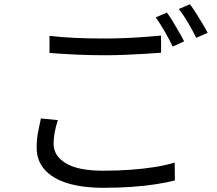

<svg xmlns="http://www.w3.org/2000/svg" viewBox="-20 -863 1040 919"><path d="M216.9 -691.4Q271.1 -684.7 338.7 -681.7Q406.2 -678.7 481.1 -678.7Q529.3 -678.7 577.7 -680.7Q626.1 -682.7 670.6 -686Q715.1 -689.4 751 -692.7V-610.6Q717.2 -608.3 672 -605.3Q626.7 -602.3 577.4 -600.5Q528.1 -598.6 481.5 -598.6Q406.4 -598.6 341.1 -601.8Q275.9 -605 216.9 -609.6ZM257 -288.1Q247.4 -258.8 241.9 -230.6Q236.5 -202.4 236.5 -174.8Q236.5 -117.1 295.2 -81.5Q353.9 -45.9 474.1 -45.9Q543.6 -45.9 607.2 -50.6Q670.8 -55.3 724.6 -64.1Q778.5 -72.9 816.1 -84.9L817.1 0.7Q781.3 10.1 728.8 18.4Q676.2 26.7 612 31.3Q547.7 35.9 476.5 35.9Q374.6 35.9 302.9 13.8Q231.3 -8.3 193.4 -51.2Q155.5 -94 155.5 -156.9Q155.5 -196.2 162.2 -231.1Q168.9 -265.9 175.7 -296ZM779.1 -802.6Q792.1 -785.2 806.9 -760.6Q821.7 -736 836.4 -710.7Q851.1 -685.4 861.3 -664.9L806.6 -640.2Q791.8 -671.2 768.9 -711.3Q745.9 -751.4 725.3 -779.8ZM889.3 -842.6Q902.9 -824.2 918.8 -799.3Q934.7 -774.5 949.6 -749.6Q964.5 -724.8 973.8 -706L919.4 -681.9Q903.2 -714.7 880.6 -753.3Q858 -791.9 836.1 -819.9Z"/></svg>

Font: Noto Sans HK Thin
Style: Regular
Weight: 100
Designer: Ryoko NISHIZUKA 西塚涼子 (kana, bopomofo & ideographs); Paul D. Hunt (Latin, Greek & Cyrillic); Sandoll Communications 산돌커뮤니
Foundry: Adobe
Version: Version 2.004-H2;hotconv 1.0.118;makeotfexe 2.5.65603